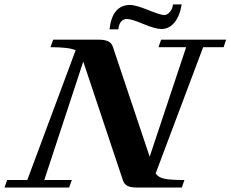

<svg xmlns="http://www.w3.org/2000/svg" viewBox="-56 -841 1034 861"><path d="M667.5 -710.9Q640.6 -710.9 586.9 -733.4Q533.2 -755.9 513.7 -755.9Q480 -755.9 474.6 -709.5H435.1Q447.3 -818.8 527.8 -818.8Q551.8 -818.8 608.4 -796.1Q665 -773.4 680.2 -773.4Q694.3 -773.4 706.3 -788.1Q718.3 -802.7 719.7 -821.3H758.8Q750.5 -770 726.6 -740.5Q702.6 -710.9 667.5 -710.9ZM-36.1 0 -23.9 -33.7H66.4L283.2 -615.7Q254.4 -629.4 170.4 -629.4L182.6 -663.1H385.7Q413.1 -663.1 428.5 -656Q443.8 -648.9 449.7 -632.3L615.2 -138.2L778.8 -629.4H654.8L666.5 -663.1H958L946.8 -629.4H855L642.1 -63.5Q652.3 -46.4 679.2 -40Q706.1 -33.7 771 -33.7L759.3 0H559.1Q531.2 0 516.4 -7.1Q501.5 -14.2 495.6 -31.2L317.4 -564.9L142.6 -33.7H266.1L253.9 0Z"/></svg>

Font: Elstob 10pt
Style: Bold Italic
Weight: 700
Italic angle: -20°
Designer: Peter S. Baker
Version: Version 1.015